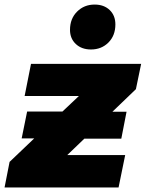

<svg xmlns="http://www.w3.org/2000/svg" viewBox="-37 -822 639 842"><path d="M559 -431 456 -332H518L495 -214H333L258 -142H512L483 0H-17L5 -112L113 -215H58L82 -333H237L309 -401H71L99 -542H582ZM270 -691Q270 -740 301 -771Q332 -802 378 -802Q419 -802 444 -778Q469 -754 469 -715Q469 -666 438.5 -635.5Q408 -605 362 -605Q321 -605 295.5 -629Q270 -653 270 -691Z"/></svg>

Font: Montserrat Alternates ExtraBold
Style: Italic
Weight: 800
Italic angle: -11.3°
Designer: Julieta Ulanovsky
Foundry: Julieta Ulanovsky
Version: Version 7.200